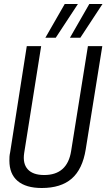

<svg xmlns="http://www.w3.org/2000/svg" viewBox="-20 -931 533 961"><path d="M189 10Q110 10 68.5 -25Q27 -60 27 -127Q27 -138 27.5 -147Q28 -156 31 -170L114 -700H186L101 -165Q93 -112 119 -83.5Q145 -55 201 -55Q317 -55 336 -175L420 -700H492L409 -183Q393 -84 339 -37Q285 10 189 10ZM330 -742 427 -911H493L382 -742ZM207 -742 304 -911H370L259 -742Z"/></svg>

Font: Georama SemiCondensed
Style: Italic
Weight: 400
Width: 4
Italic angle: -9°
Designer: Jean-Baptiste Levee
Foundry: Production Type
Version: Version 1.000